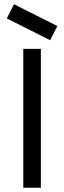

<svg xmlns="http://www.w3.org/2000/svg" viewBox="-20 -887 303 907"><path d="M12 -800 46 -867 251 -764 217 -697ZM90 0V-656H173V0Z"/></svg>

Font: Pinyin1712
Style: Regular
Weight: 400
Version: Version 1